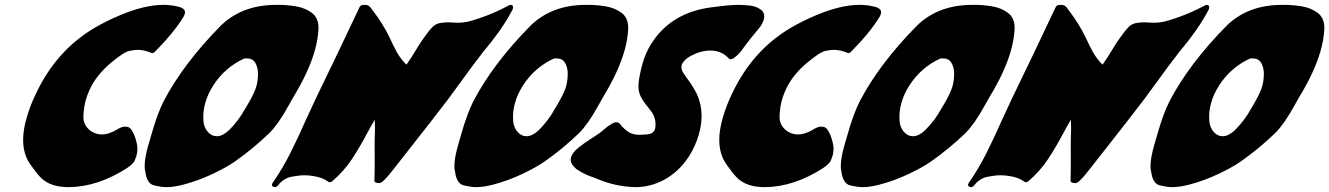

<svg xmlns="http://www.w3.org/2000/svg" viewBox="-20 -770 5469 790"><path d="M264.6 0H261.2Q187 0 147.9 -39.1Q131.3 -55.7 106.4 -91.3Q75.2 -133.8 75.2 -194.3Q75.2 -235.8 89.8 -286.1Q104.5 -337.4 128.9 -386.7Q210.9 -560.1 364.7 -652.8Q416.5 -683.6 476.6 -708.5Q576.2 -750 652.3 -750Q680.7 -750 706.5 -744.1Q741.2 -737.8 741.2 -719.2Q741.2 -716.3 740.2 -712.9Q738.8 -707.5 734.9 -700.7Q696.3 -636.7 616.7 -556.2Q610.8 -551.3 606.9 -551.3L604.5 -551.8Q574.2 -564.9 546.4 -564.9Q536.6 -564.9 513.7 -561Q490.7 -557.1 435.8 -511Q380.9 -464.8 353.5 -410.6Q340.3 -384.3 333 -358.4Q325.2 -331.5 323.2 -293.5V-289.1Q323.2 -253.4 353.5 -231Q374.5 -216.8 398.9 -216.8Q428.7 -216.8 463.9 -238.3Q481.4 -249 493.7 -249Q499 -249 504.9 -248Q515.6 -245.6 524.2 -231Q532.7 -216.3 537.8 -199Q543 -181.6 544.4 -171.4Q545.4 -164.6 545.4 -157.2Q545.4 -143.6 541.5 -129.4Q540 -125.5 534.9 -111.1Q529.8 -96.7 502 -78.1Q382.8 -1.5 264.6 0Z M664.6 0Q645 0 614.3 -7.1Q583.5 -14.2 577.6 -65.9V-66.4L576.7 -68.4Q575.2 -76.7 575.2 -86.9Q575.2 -119.6 589.8 -170.9L604 -219.7Q627 -300.8 652.8 -352.5Q734.4 -508.8 890.6 -666.5Q978 -750 1116.7 -750H1127.4Q1161.1 -750 1198.7 -743.7Q1236.3 -737.3 1263.2 -717Q1290 -696.8 1290.5 -656.2Q1289.1 -609.4 1274.9 -560.5Q1250 -473.6 1186.5 -369.6Q1176.8 -353 1167.5 -335.9Q1126.5 -261.2 1089.4 -223.6Q1022.9 -159.2 947.3 -106Q913.1 -82 854.5 -54.2Q795.9 -26.4 734.4 -10.3Q695.8 0 664.6 0ZM873 -209.5Q895 -209.5 921.4 -233.4Q961.9 -273.4 988.3 -321.8L995.6 -334Q1026.4 -385.3 1034.7 -414.1Q1041.5 -439 1041.5 -465.3V-472.2Q1040 -498 1027.8 -515.6Q1017.6 -529.8 995.1 -529.8L984.9 -529.3Q904.3 -492.2 856.9 -417.5Q834.5 -382.3 824.7 -346.7Q816.4 -317.9 816.4 -288.6Q816.4 -278.8 817.4 -268.6Q820.3 -245.1 834.5 -228Q850.1 -209.5 873 -209.5Z M1110.8 0Q1104 0 1100.6 -4.9Q1098.6 -7.3 1098.6 -10.3Q1098.6 -11.2 1099.1 -12.7Q1100.1 -14.6 1101.6 -17.1Q1143.1 -77.1 1175.3 -141.6Q1207.5 -206.1 1236.3 -271.5Q1257.3 -317.9 1278.8 -363.3Q1369.6 -549.8 1459 -739.7Q1463.9 -749.5 1473.1 -749.5L1480.5 -750Q1495.6 -750 1502.9 -741.2Q1509.3 -731.9 1516.6 -723.1Q1554.7 -673.3 1582.5 -616.7Q1596.7 -585 1612.5 -556.2Q1628.4 -527.3 1652.3 -503.9Q1672.9 -533.2 1690.9 -563.5Q1713.9 -602.1 1741.7 -638.2Q1751.5 -651.4 1761.2 -660.6Q1771 -669.9 1786.1 -674.3Q1805.2 -678.2 1824.2 -678.2Q1834 -678.2 1843.5 -677.2Q1853 -676.3 1862.8 -676.3Q1883.3 -676.3 1905.3 -680.7Q1991.2 -703.6 2074.2 -748Q2078.6 -750 2081.5 -750Q2085.9 -750 2088.9 -747.1Q2091.3 -744.1 2091.3 -739.7Q2091.3 -736.8 2089.8 -732.4Q2050.3 -654.3 1969.7 -558.6Q1923.8 -499.5 1880.4 -439Q1852.1 -399.4 1822.8 -360.4Q1747.1 -261.7 1690.9 -190.7Q1634.8 -119.6 1594.7 -68.1Q1554.7 -16.6 1541.5 -16.6Q1521 -16.6 1520.5 -25.9Q1522 -68.8 1521.7 -107.4Q1521.5 -146 1521.5 -182.6Q1522.9 -218.3 1522.9 -243.2Q1522.9 -264.2 1522 -277.8Q1504.9 -248.5 1488.8 -218.3Q1460.9 -165.5 1428.5 -116Q1396 -66.4 1347.2 -24.4Q1342.8 -20.5 1336.9 -20.5Q1333 -20.5 1330.1 -22.5Q1311 -38.6 1271 -45.4Q1252 -48.8 1232.9 -48.8Q1210.9 -48.8 1179 -42.7Q1147 -36.6 1123.5 -6.8Q1118.2 0 1110.8 0Z M1939 0Q1919.4 0 1888.7 -7.1Q1857.9 -14.2 1852.1 -65.9V-66.4L1851.1 -68.4Q1849.6 -76.7 1849.6 -86.9Q1849.6 -119.6 1864.3 -170.9L1878.4 -219.7Q1901.4 -300.8 1927.2 -352.5Q2008.8 -508.8 2165 -666.5Q2252.4 -750 2391.1 -750H2401.9Q2435.5 -750 2473.1 -743.7Q2510.7 -737.3 2537.6 -717Q2564.5 -696.8 2564.9 -656.2Q2563.5 -609.4 2549.3 -560.5Q2524.4 -473.6 2460.9 -369.6Q2451.2 -353 2441.9 -335.9Q2400.9 -261.2 2363.8 -223.6Q2297.4 -159.2 2221.7 -106Q2187.5 -82 2128.9 -54.2Q2070.3 -26.4 2008.8 -10.3Q1970.2 0 1939 0ZM2147.5 -209.5Q2169.4 -209.5 2195.8 -233.4Q2236.3 -273.4 2262.7 -321.8L2270 -334Q2300.8 -385.3 2309.1 -414.1Q2315.9 -439 2315.9 -465.3V-472.2Q2314.5 -498 2302.2 -515.6Q2292 -529.8 2269.5 -529.8L2259.3 -529.3Q2178.7 -492.2 2131.3 -417.5Q2108.9 -382.3 2099.1 -346.7Q2090.8 -317.9 2090.8 -288.6Q2090.8 -278.8 2091.8 -268.6Q2094.7 -245.1 2108.9 -228Q2124.5 -209.5 2147.5 -209.5Z M2594.2 0 2581.1 -0.5Q2507.3 -4.9 2444.3 -31.2L2422.9 -39.6Q2382.3 -52.7 2350.6 -75.2Q2328.1 -94.7 2328.1 -112.8Q2328.1 -117.2 2329.1 -121.1Q2335 -142.1 2359.1 -161.6Q2383.3 -181.2 2412.6 -199.7Q2446.8 -220.7 2463.1 -235.6Q2479.5 -250.5 2499 -261.7Q2508.3 -267.1 2515.6 -267.1Q2524.4 -267.1 2530.8 -260.3Q2547.4 -238.3 2567.4 -226.1Q2584 -215.3 2611.8 -215.3L2629.9 -216.3Q2641.6 -216.3 2652.3 -218.8Q2669.9 -222.2 2675.3 -239.7Q2677.2 -246.6 2677.2 -256.3V-258.3Q2677.2 -286.1 2662.6 -307.6L2647 -328.1Q2629.4 -348.6 2616.7 -372.1Q2606.9 -390.6 2606.9 -415Q2606.9 -420.9 2607.4 -427.2Q2611.8 -467.3 2624.5 -510.7Q2635.7 -550.3 2657.7 -586.9Q2738.8 -717.8 2905.8 -739.7L2910.2 -740.2Q2981.9 -750 3017.6 -750Q3038.1 -750 3065.9 -747.1Q3093.8 -744.1 3114.7 -727.1Q3124.5 -717.3 3124.5 -703.6Q3124.5 -696.8 3122.6 -689.5Q3117.2 -670.4 3103 -653.8Q3059.6 -602.1 3039.1 -573.2Q3023.4 -548.3 2999 -530.8Q2991.2 -525.9 2986.3 -525.9Q2981.9 -525.9 2979 -529.3Q2949.2 -562 2902.8 -562Q2863.8 -562 2822.3 -540Q2799.3 -527.8 2788.1 -509.8Q2785.6 -505.9 2784.7 -502Q2783.7 -498 2783.7 -493.7Q2783.7 -482.4 2792 -469.2L2805.7 -449.2Q2829.6 -418.5 2847.7 -382.3Q2866.7 -340.3 2866.7 -293Q2866.7 -255.9 2855 -215.3Q2842.3 -170.9 2815.4 -127.4Q2772.9 -62 2710.9 -29.3Q2654.8 0 2594.2 0Z M3128.9 0H3125.5Q3051.3 0 3012.2 -39.1Q2995.6 -55.7 2970.7 -91.3Q2939.5 -133.8 2939.5 -194.3Q2939.5 -235.8 2954.1 -286.1Q2968.8 -337.4 2993.2 -386.7Q3075.2 -560.1 3229 -652.8Q3280.8 -683.6 3340.8 -708.5Q3440.4 -750 3516.6 -750Q3544.9 -750 3570.8 -744.1Q3605.5 -737.8 3605.5 -719.2Q3605.5 -716.3 3604.5 -712.9Q3603 -707.5 3599.1 -700.7Q3560.5 -636.7 3481 -556.2Q3475.1 -551.3 3471.2 -551.3L3468.8 -551.8Q3438.5 -564.9 3410.6 -564.9Q3400.9 -564.9 3377.9 -561Q3355 -557.1 3300 -511Q3245.1 -464.8 3217.8 -410.6Q3204.6 -384.3 3197.3 -358.4Q3189.5 -331.5 3187.5 -293.5V-289.1Q3187.5 -253.4 3217.8 -231Q3238.8 -216.8 3263.2 -216.8Q3293 -216.8 3328.1 -238.3Q3345.7 -249 3357.9 -249Q3363.3 -249 3369.1 -248Q3379.9 -245.6 3388.4 -231Q3397 -216.3 3402.1 -199Q3407.2 -181.6 3408.7 -171.4Q3409.7 -164.6 3409.7 -157.2Q3409.7 -143.6 3405.8 -129.4Q3404.3 -125.5 3399.2 -111.1Q3394 -96.7 3366.2 -78.1Q3247.1 -1.5 3128.9 0Z M3528.8 0Q3509.3 0 3478.5 -7.1Q3447.8 -14.2 3441.9 -65.9V-66.4L3440.9 -68.4Q3439.5 -76.7 3439.5 -86.9Q3439.5 -119.6 3454.1 -170.9L3468.3 -219.7Q3491.2 -300.8 3517.1 -352.5Q3598.6 -508.8 3754.9 -666.5Q3842.3 -750 3981 -750H3991.7Q4025.4 -750 4063 -743.7Q4100.6 -737.3 4127.4 -717Q4154.3 -696.8 4154.8 -656.2Q4153.3 -609.4 4139.2 -560.5Q4114.3 -473.6 4050.8 -369.6Q4041 -353 4031.7 -335.9Q3990.7 -261.2 3953.6 -223.6Q3887.2 -159.2 3811.5 -106Q3777.3 -82 3718.8 -54.2Q3660.2 -26.4 3598.6 -10.3Q3560.1 0 3528.8 0ZM3737.3 -209.5Q3759.3 -209.5 3785.6 -233.4Q3826.2 -273.4 3852.5 -321.8L3859.9 -334Q3890.6 -385.3 3898.9 -414.1Q3905.8 -439 3905.8 -465.3V-472.2Q3904.3 -498 3892.1 -515.6Q3881.8 -529.8 3859.4 -529.8L3849.1 -529.3Q3768.6 -492.2 3721.2 -417.5Q3698.7 -382.3 3689 -346.7Q3680.7 -317.9 3680.7 -288.6Q3680.7 -278.8 3681.6 -268.6Q3684.6 -245.1 3698.7 -228Q3714.4 -209.5 3737.3 -209.5Z M3975.1 0Q3968.3 0 3964.8 -4.9Q3962.9 -7.3 3962.9 -10.3Q3962.9 -11.2 3963.4 -12.7Q3964.4 -14.6 3965.8 -17.1Q4007.3 -77.1 4039.6 -141.6Q4071.8 -206.1 4100.6 -271.5Q4121.6 -317.9 4143.1 -363.3Q4233.9 -549.8 4323.2 -739.7Q4328.1 -749.5 4337.4 -749.5L4344.7 -750Q4359.9 -750 4367.2 -741.2Q4373.5 -731.9 4380.9 -723.1Q4418.9 -673.3 4446.8 -616.7Q4460.9 -585 4476.8 -556.2Q4492.7 -527.3 4516.6 -503.9Q4537.1 -533.2 4555.2 -563.5Q4578.1 -602.1 4606 -638.2Q4615.7 -651.4 4625.5 -660.6Q4635.3 -669.9 4650.4 -674.3Q4669.4 -678.2 4688.5 -678.2Q4698.2 -678.2 4707.8 -677.2Q4717.3 -676.3 4727.1 -676.3Q4747.6 -676.3 4769.5 -680.7Q4855.5 -703.6 4938.5 -748Q4942.9 -750 4945.8 -750Q4950.2 -750 4953.1 -747.1Q4955.6 -744.1 4955.6 -739.7Q4955.6 -736.8 4954.1 -732.4Q4914.6 -654.3 4834 -558.6Q4788.1 -499.5 4744.6 -439Q4716.3 -399.4 4687 -360.4Q4611.3 -261.7 4555.2 -190.7Q4499 -119.6 4459 -68.1Q4418.9 -16.6 4405.8 -16.6Q4385.3 -16.6 4384.8 -25.9Q4386.2 -68.8 4386 -107.4Q4385.7 -146 4385.7 -182.6Q4387.2 -218.3 4387.2 -243.2Q4387.2 -264.2 4386.2 -277.8Q4369.1 -248.5 4353 -218.3Q4325.2 -165.5 4292.7 -116Q4260.3 -66.4 4211.4 -24.4Q4207 -20.5 4201.2 -20.5Q4197.3 -20.5 4194.3 -22.5Q4175.3 -38.6 4135.3 -45.4Q4116.2 -48.8 4097.2 -48.8Q4075.2 -48.8 4043.2 -42.7Q4011.2 -36.6 3987.8 -6.8Q3982.4 0 3975.1 0Z M4803.2 0Q4783.7 0 4752.9 -7.1Q4722.2 -14.2 4716.3 -65.9V-66.4L4715.3 -68.4Q4713.9 -76.7 4713.9 -86.9Q4713.9 -119.6 4728.5 -170.9L4742.7 -219.7Q4765.6 -300.8 4791.5 -352.5Q4873 -508.8 5029.3 -666.5Q5116.7 -750 5255.4 -750H5266.1Q5299.8 -750 5337.4 -743.7Q5375 -737.3 5401.9 -717Q5428.7 -696.8 5429.2 -656.2Q5427.7 -609.4 5413.6 -560.5Q5388.7 -473.6 5325.2 -369.6Q5315.4 -353 5306.2 -335.9Q5265.1 -261.2 5228 -223.6Q5161.6 -159.2 5085.9 -106Q5051.8 -82 4993.2 -54.2Q4934.6 -26.4 4873 -10.3Q4834.5 0 4803.2 0ZM5011.7 -209.5Q5033.7 -209.5 5060.1 -233.4Q5100.6 -273.4 5127 -321.8L5134.3 -334Q5165 -385.3 5173.3 -414.1Q5180.2 -439 5180.2 -465.3V-472.2Q5178.7 -498 5166.5 -515.6Q5156.2 -529.8 5133.8 -529.8L5123.5 -529.3Q5043 -492.2 4995.6 -417.5Q4973.1 -382.3 4963.4 -346.7Q4955.1 -317.9 4955.1 -288.6Q4955.1 -278.8 4956.1 -268.6Q4959 -245.1 4973.1 -228Q4988.8 -209.5 5011.7 -209.5Z"/></svg>

Font: Weird Comic
Style: Italic
Weight: 400
Italic angle: -16°
Designer: GGBotNet
Foundry: GGBotNet
Version: 0.80